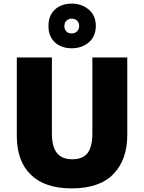

<svg xmlns="http://www.w3.org/2000/svg" viewBox="-20 -1032 797 1062"><path d="M684 -284Q684 -149 607.5 -69.5Q531 10 376 10Q228 10 150.5 -65.5Q73 -141 73 -280V-714H267V-295Q267 -219 295.5 -185Q324 -151 379 -151Q438 -151 464.5 -185.5Q491 -220 491 -296V-714H684ZM377 -765Q319 -765 283.5 -798Q248 -831 248 -888Q248 -946 283.5 -979Q319 -1012 377 -1012Q432 -1012 471 -979Q510 -946 510 -889Q510 -831 471.5 -798Q433 -765 377 -765ZM377 -847Q394 -847 406 -858.5Q418 -870 418 -888Q418 -907 406 -918Q394 -929 377 -929Q360 -929 348 -918Q336 -907 336 -888Q336 -870 346.5 -858.5Q357 -847 377 -847Z"/></svg>

Font: Noto Sans Georgian Black
Style: Regular
Weight: 900
Designer: Monotype Design Team, Akaki Razmadze
Foundry: Google LLC
Version: Version 2.005; ttfautohint (v1.8.4.7-5d5b)